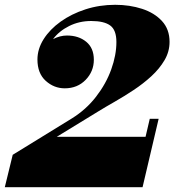

<svg xmlns="http://www.w3.org/2000/svg" viewBox="-60 -780 740 800"><path d="M534 0H-40L-7 -135L238.5 -286Q298.5 -323 340.2 -377Q382 -431 403.5 -490.8Q425 -550.5 425 -605Q425 -655 399.2 -673.8Q373.5 -692.5 320 -692.5Q270 -692.5 228 -671.5Q186 -650.5 161 -617Q190 -632 219 -632Q267.5 -632 299.2 -606Q331 -580 331 -531Q331 -482.5 296.8 -447.2Q262.5 -412 210 -412Q165 -412 130.5 -443.2Q96 -474.5 96 -532Q96 -576 121.8 -616.8Q147.5 -657.5 192.5 -689.8Q237.5 -722 296 -741Q354.5 -760 420 -760Q480.5 -760 532 -743.2Q583.5 -726.5 615 -692.2Q646.5 -658 646.5 -605.5Q646.5 -565 625.5 -529.2Q604.5 -493.5 570.8 -462.5Q537 -431.5 497 -405Q457 -378.5 418 -356.2Q379 -334 349 -315.5L176.5 -210H546.5L564 -285H601Z"/></svg>

Font: Bodoni* 06pt Fatface
Style: Italic
Weight: 900
Italic angle: -13°
Version: Version 2.3